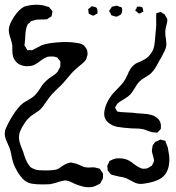

<svg xmlns="http://www.w3.org/2000/svg" viewBox="-28 -727 741 809"><path d="M406 16Q406 23 405 25Q405 27 403.5 29.5Q402 32 401 33Q396 44 394 46Q392 48 387.5 50Q383 52 381 53Q366 62 346 62Q322 62 288 48Q284 46 271.5 40Q259 34 247 33Q245 33 242 34Q239 35 236 35Q230 36 211 42Q202 45 184 49Q172 50 147 50Q124 50 106.5 47Q89 44 75 33Q66 26 57.5 14Q49 2 47 -1Q45 -5 38 -17.5Q31 -30 28 -41Q22 -59 20 -73Q16 -95 12 -104Q9 -112 0.5 -130.5Q-8 -149 -8 -164Q-8 -176 -3.5 -186Q1 -196 10 -214Q13 -219 24 -237.5Q35 -256 47 -270.5Q59 -285 71 -294Q79 -299 96.5 -309Q114 -319 124 -331Q131 -339 138.5 -350.5Q146 -362 149 -367Q160 -382 180 -398Q183 -400 195.5 -408Q208 -416 215 -425L220 -435Q225 -443 226 -445V-456Q226 -458 226.5 -462Q227 -466 226 -468Q226 -470 220 -476L213 -485Q211 -486 207.5 -486.5Q204 -487 202 -488Q198 -489 188 -489Q176 -489 170 -487Q160 -483 148.5 -475Q137 -467 132 -463Q118 -454 113 -452Q102 -448 87 -448Q68 -448 51 -457Q43 -462 36 -471Q29 -480 27 -490Q24 -499 24 -513Q24 -527 24 -534Q23 -544 17 -564Q9 -586 9 -600Q9 -623 30.5 -655.5Q52 -688 74 -699Q100 -707 125 -707Q151 -707 169 -700Q171 -699 174.5 -698.5Q178 -698 179 -697Q181 -695 183.5 -691.5Q186 -688 188 -686Q192 -682 193 -680V-678Q193 -675 192 -672.5Q191 -670 191 -667Q190 -665 190 -662.5Q190 -660 189 -659Q188 -657 183.5 -654.5Q179 -652 177 -651Q176 -650 174.5 -648.5Q173 -647 170 -646Q168 -645 165 -645.5Q162 -646 159 -645Q136 -645 125 -644L114 -641L104 -638Q100 -637 98 -632Q96 -630 93 -628Q90 -626 88 -623Q87 -621 84 -613Q80 -600 79 -583.5Q78 -567 78 -563Q78 -557 76 -543L75 -535Q76 -533 79 -529.5Q82 -526 83 -523L87 -516Q88 -515 92.5 -515.5Q97 -516 98 -516Q99 -516 102.5 -515.5Q106 -515 109 -516Q112 -517 118 -521Q127 -525 134 -529Q141 -533 147 -536Q166 -544 208 -548Q234 -550 249 -550Q275 -550 296 -546Q316 -544 326 -535Q328 -534 328.5 -532Q329 -530 331 -529Q333 -526 335 -523.5Q337 -521 338 -518Q341 -511 341 -497Q341 -496 338 -487L335 -477Q329 -467 317.5 -458Q306 -449 303 -446Q285 -431 274 -419Q272 -417 240 -379Q228 -366 215 -354Q190 -329 190 -329Q182 -320 168 -300Q161 -289 152.5 -278Q144 -267 135 -260Q128 -255 117 -248Q106 -241 99 -235Q86 -224 77 -210Q52 -175 52 -149Q52 -133 59.5 -113Q67 -93 70 -86Q74 -72 80 -56.5Q86 -41 95 -30Q96 -29 97.5 -26.5Q99 -24 102 -22Q105 -19 111 -17Q122 -11 134.5 -10Q147 -9 159 -9Q171 -9 175 -9Q180 -9 191.5 -10Q203 -11 211 -13Q219 -16 230 -24Q241 -32 249 -36Q258 -39 260 -40L268 -42Q272 -43 277 -41Q292 -39 306.5 -32Q321 -25 324 -24Q335 -21 345 -21L363 -22Q372 -22 381 -19Q383 -18 387 -17.5Q391 -17 392 -16Q393 -15 400 -5Q401 -4 403 -1Q405 2 406 6ZM482 -667Q481 -665 480 -665Q479 -665 478 -664Q476 -663 471 -660Q466 -657 463 -657H462Q459 -657 454 -658.5Q449 -660 447 -661Q444 -661 442 -662Q440 -664 437 -673Q432 -678 432 -680Q432 -682 434.5 -685.5Q437 -689 438 -690Q442 -697 443 -698Q445 -700 451 -700Q460 -703 464 -703Q467 -703 477 -698Q482 -698 484 -696Q487 -693 487 -683Q487 -681 485.5 -675Q484 -669 482 -667ZM383 -677V-673Q383 -670 381 -669Q379 -668 378 -668Q368 -661 365 -661H364Q362 -661 358 -663.5Q354 -666 353 -666Q352 -666 349 -667.5Q346 -669 346 -670Q345 -671 345 -678Q345 -680 344 -684Q343 -688 344 -689Q345 -690 347.5 -691.5Q350 -693 351 -694Q357 -700 360 -701Q361 -701 365 -699Q367 -699 373 -697.5Q379 -696 382 -688Q382 -681 383 -677ZM575 -683Q575 -682 576 -680.5Q577 -679 576 -678Q575 -677 573 -676Q571 -675 570 -675Q568 -674 563.5 -671.5Q559 -669 557 -670Q556 -670 548 -678Q547 -679 545 -680Q543 -681 542 -683Q542 -686 547 -691Q547 -693 548 -695.5Q549 -698 551 -699H553H558Q569 -699 573 -694ZM650 -192Q650 -185 649 -183Q648 -181 645 -178.5Q642 -176 641 -175Q638 -169 635 -169Q633 -168 629 -168.5Q625 -169 623 -169Q615 -169 606 -172Q597 -175 594 -176Q580 -182 573 -183Q563 -185 549 -185.5Q535 -186 527 -186Q492 -188 464 -193Q442 -198 426.5 -212Q411 -226 411 -247Q411 -263 419 -285Q430 -312 448 -333L467 -353Q485 -371 492 -381Q498 -388 509 -411Q520 -440 536 -453Q542 -459 554.5 -464Q567 -469 574 -473Q595 -483 606 -499Q618 -515 621.5 -532Q625 -549 627 -583Q628 -592 629.5 -608.5Q631 -625 630 -637V-662Q630 -670 631 -671Q632 -672 635.5 -673Q639 -674 641 -674Q647 -677 649 -677L656 -672Q658 -671 661 -669.5Q664 -668 667 -665Q667 -664 668 -662Q669 -660 671 -657Q672 -655 674.5 -651Q677 -647 677 -644V-642Q677 -634 673 -620Q669 -606 669 -600Q668 -595 668.5 -588.5Q669 -582 669 -578Q670 -571 671.5 -560.5Q673 -550 673 -543Q673 -528 666.5 -514Q660 -500 652.5 -486.5Q645 -473 641 -467Q625 -435 611 -421Q606 -415 597 -409.5Q588 -404 585 -402Q569 -393 559 -383Q550 -374 540 -356Q528 -336 520 -328Q512 -320 499 -312Q486 -304 478 -299Q467 -292 464 -286Q463 -284 460 -279.5Q457 -275 457 -273Q457 -272 458.5 -270Q460 -268 461 -266Q462 -264 463.5 -261.5Q465 -259 467 -257Q468 -256 472 -256Q476 -256 478 -255L511 -253Q522 -253 531 -252Q540 -251 546 -250Q555 -249 575 -248Q595 -247 610.5 -242.5Q626 -238 636 -228Q639 -226 640.5 -223.5Q642 -221 643 -220Q649 -211 650 -200ZM666 10Q647 34 595 44Q575 48 564 48Q553 48 543.5 44Q534 40 523.5 34Q513 28 504 24Q491 19 474 17L453 12Q451 11 447.5 10.5Q444 10 440 8Q437 6 435.5 3.5Q434 1 432 -1Q431 -3 429.5 -4.5Q428 -6 426 -8Q425 -10 425.5 -12.5Q426 -15 425 -18L424 -29L429 -39Q431 -41 431.5 -44Q432 -47 434 -49Q437 -51 440.5 -52Q444 -53 447 -55Q457 -60 473 -60Q499 -60 518 -49Q524 -46 536 -36Q553 -24 558 -22Q568 -17 573 -16Q589 -16 593 -18Q598 -20 601 -22.5Q604 -25 607 -26L612 -29L618 -41Q621 -47 621 -49V-51Q621 -54 620 -57Q619 -60 619 -62Q618 -68 615 -77Q612 -86 612 -92Q612 -97 614 -105Q614 -111 615 -113Q617 -117 620.5 -122Q624 -127 628 -130Q630 -131 638 -134Q646 -139 648 -139Q650 -139 659 -136Q661 -135 663.5 -135Q666 -135 668 -134Q669 -133 670 -130.5Q671 -128 671 -126Q678 -110 679 -106L685 -70Q689 -18 666 10Z"/></svg>

Font: Rubik-Burned
Style: Regular
Weight: 400
Designer: NaN (generative design), Hubert & Fischer (Rubik source font outlines)
Foundry: NaN, Hubert & Fischer
Version: Version 1.000